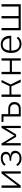

<svg xmlns="http://www.w3.org/2000/svg" viewBox="2190 -2750 580 5000"><g transform="rotate(-90 2480.0 -250.0)"><path d="M90 -500H150V-88L461 -500H519V0H459V-414L147 0H90Z M853 20Q784 20 736.5 -7Q689 -34 656 -82L692 -118Q719 -76 758.5 -53.5Q798 -31 856 -31Q922 -31 958 -59Q994 -87 994 -135Q994 -175 969 -201.5Q944 -228 899 -240Q854 -252 794 -247V-287Q889 -292 928 -313.5Q967 -335 967 -382Q967 -411 954.5 -430.5Q942 -450 918 -459.5Q894 -469 858 -469Q809 -469 770.5 -450.5Q732 -432 700 -394L664 -430Q694 -470 744.5 -495Q795 -520 865 -520Q927 -520 962 -501Q997 -482 1012 -452Q1027 -422 1027 -388Q1027 -338 995.5 -305Q964 -272 893 -272Q953 -272 988.5 -255.5Q1024 -239 1039 -210.5Q1054 -182 1054 -146Q1054 -101 1031 -63.5Q1008 -26 963 -3Q918 20 853 20Z M1194 -500H1245L1448 -163L1651 -500H1703V0H1645V-395L1480 -120H1417L1252 -395V0H1194Z M1804 -500H1995V-498L1962 -450H1804ZM1947 -500H2007V-50H2138Q2198 -50 2230.5 -79.5Q2263 -109 2263 -162Q2263 -215 2231 -245Q2199 -275 2145 -275H1962V-325H2139Q2225 -325 2274 -283Q2323 -241 2323 -164Q2323 -90 2277.5 -45Q2232 0 2152 0H1947Z M2458 -500H2518V0H2458ZM2471 -293H2737L2835 -500H2897L2781 -263L2911 0H2840L2732 -243H2478Z M3048 -500H3108V-285H3401V-500H3461V0H3401V-230H3108V0H3048Z M3838 20Q3770 20 3716.5 -10.5Q3663 -41 3632 -102Q3601 -163 3601 -254Q3601 -384 3659.5 -452Q3718 -520 3822 -520Q3893 -520 3945.5 -488Q3998 -456 4025 -395Q4052 -334 4048 -247H3662Q3662 -144 3705 -87.5Q3748 -31 3837 -31Q3880 -31 3917.5 -47.5Q3955 -64 3988 -106L4024 -70Q3995 -30 3948.5 -5Q3902 20 3838 20ZM3664 -293H3984Q3975 -374 3935.5 -422Q3896 -470 3823 -470Q3746 -470 3709 -422Q3672 -374 3664 -293Z M4191 -500H4251V-55H4501V-500H4561V-55H4810V-500H4870V0H4191Z"/></g></svg>

Font: Moderustic Light
Style: Regular
Weight: 300
Designer: Tural Alisoy
Foundry: TAFT Foundry
Version: Version 2.120